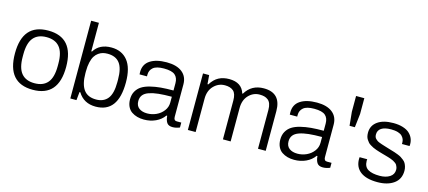

<svg xmlns="http://www.w3.org/2000/svg" viewBox="-56 -1218 3845 1725"><g transform="rotate(15 1866.5 -355.5)"><path d="M277.8 12.2Q40 12.2 40 -263.2Q40 -538.1 277.8 -538.1Q516.1 -538.1 516.1 -263.2Q516.1 12.2 277.8 12.2ZM277.8 -48.8Q358.9 -48.8 399.9 -97.7Q440.9 -146.5 440.9 -251V-274.9Q440.9 -378.9 399.9 -428Q358.9 -477.1 277.8 -477.1Q197.3 -477.1 156.2 -428Q115.2 -378.9 115.2 -274.9V-251Q115.2 -146.5 156.2 -97.7Q197.3 -48.8 277.8 -48.8Z M862.8 12.2Q752 12.2 697.8 -77.1H690.4L682.6 0H625.5V-723.1H697.8V-458H704.6Q754.4 -538.1 864.7 -538.1Q961.9 -538.1 1016.4 -470.7Q1070.8 -403.3 1070.8 -268.1Q1070.8 12.2 862.8 12.2ZM850.6 -50.8Q920.4 -50.8 958 -97.4Q995.6 -144 995.6 -250V-274.9Q995.6 -379.4 958.7 -427.2Q921.9 -475.1 845.7 -475.1Q822.8 -475.1 802.7 -470Q782.7 -464.8 762.7 -450.9Q742.7 -437 728.8 -415Q714.8 -393.1 706.3 -356.4Q697.8 -319.8 697.8 -272V-253.9Q697.8 -153.3 734.6 -102.1Q771.5 -50.8 850.6 -50.8Z M1311.5 12.2Q1278.3 12.2 1249.8 4.4Q1221.2 -3.4 1197.3 -19.5Q1173.3 -35.6 1159.4 -64.7Q1145.5 -93.8 1145.5 -132.8Q1145.5 -175.3 1163.3 -206.8Q1181.2 -238.3 1211.4 -257.6Q1241.7 -276.9 1288.3 -288.6Q1335 -300.3 1385.7 -304.7Q1436.5 -309.1 1502.4 -309.1V-376Q1502.4 -426.8 1472.9 -452.4Q1443.4 -478 1370.1 -478Q1299.8 -478 1269.5 -452.6Q1239.3 -427.2 1239.3 -386.2V-370.1H1170.4Q1169.4 -376 1169.4 -392.1Q1169.4 -464.4 1225.6 -501.2Q1281.7 -538.1 1379.4 -538.1Q1472.7 -538.1 1523.4 -497.8Q1574.2 -457.5 1574.2 -384.8V-83Q1574.2 -48.8 1602.5 -48.8H1644.5V-2.9Q1610.8 11.2 1578.1 11.2Q1541 11.2 1525.4 -11.2Q1509.8 -33.7 1506.3 -75.2H1499.5Q1470.2 -33.7 1420.7 -10.7Q1371.1 12.2 1311.5 12.2ZM1326.2 -48.8Q1370.1 -48.8 1410.2 -67.1Q1450.2 -85.4 1476.3 -119.9Q1502.4 -154.3 1502.4 -196.8V-251Q1429.7 -251 1379.4 -245.6Q1329.1 -240.2 1292.5 -227.3Q1255.9 -214.4 1238.5 -191.9Q1221.2 -169.4 1221.2 -136.2Q1221.2 -92.3 1250 -70.6Q1278.8 -48.8 1326.2 -48.8Z M1718.8 0V-525.9H1775.9L1782.7 -442.9H1790Q1821.8 -494.1 1863.5 -516.1Q1905.3 -538.1 1960.9 -538.1Q2077.1 -538.1 2106 -442.9H2111.8Q2168.5 -538.1 2282.7 -538.1Q2442.9 -538.1 2442.9 -369.1V0H2371.1V-360.8Q2371.1 -394 2362.8 -417Q2354.5 -439.9 2338.6 -452.1Q2322.8 -464.4 2304 -469.2Q2285.2 -474.1 2260.7 -474.1Q2201.2 -474.1 2158.9 -429.4Q2116.7 -384.8 2116.7 -311V0H2044.9V-360.8Q2044.9 -424.8 2016.8 -449.5Q1988.8 -474.1 1938 -474.1Q1877.4 -474.1 1834.2 -429.4Q1791 -384.8 1791 -311V0Z M2709 12.2Q2675.8 12.2 2647.2 4.4Q2618.7 -3.4 2594.7 -19.5Q2570.8 -35.6 2556.9 -64.7Q2543 -93.8 2543 -132.8Q2543 -175.3 2560.8 -206.8Q2578.6 -238.3 2608.9 -257.6Q2639.2 -276.9 2685.8 -288.6Q2732.4 -300.3 2783.2 -304.7Q2834 -309.1 2899.9 -309.1V-376Q2899.9 -426.8 2870.4 -452.4Q2840.8 -478 2767.6 -478Q2697.3 -478 2667 -452.6Q2636.7 -427.2 2636.7 -386.2V-370.1H2567.9Q2566.9 -376 2566.9 -392.1Q2566.9 -464.4 2623 -501.2Q2679.2 -538.1 2776.9 -538.1Q2870.1 -538.1 2920.9 -497.8Q2971.7 -457.5 2971.7 -384.8V-83Q2971.7 -48.8 3000 -48.8H3042V-2.9Q3008.3 11.2 2975.6 11.2Q2938.5 11.2 2922.9 -11.2Q2907.2 -33.7 2903.8 -75.2H2897Q2867.7 -33.7 2818.1 -10.7Q2768.6 12.2 2709 12.2ZM2723.6 -48.8Q2767.6 -48.8 2807.6 -67.1Q2847.7 -85.4 2873.8 -119.9Q2899.9 -154.3 2899.9 -196.8V-251Q2827.1 -251 2776.9 -245.6Q2726.6 -240.2 2689.9 -227.3Q2653.3 -214.4 2636 -191.9Q2618.7 -169.4 2618.7 -136.2Q2618.7 -92.3 2647.5 -70.6Q2676.3 -48.8 2723.6 -48.8Z M3112.3 -412.1 3099.6 -539.1V-686H3176.3V-539.1L3161.6 -412.1Z M3483.4 12.2Q3379.4 12.2 3325.4 -29.1Q3271.5 -70.3 3271.5 -146Q3271.5 -158.2 3272.5 -163.1H3343.3Q3342.3 -156.2 3342.3 -147.9Q3342.8 -92.8 3380.6 -70.3Q3418.5 -47.9 3488.3 -47.9Q3545.4 -47.9 3582.3 -71.5Q3619.1 -95.2 3619.1 -138.2Q3619.1 -151.4 3615.2 -162.8Q3611.3 -174.3 3606.2 -182.6Q3601.1 -190.9 3590.1 -198.5Q3579.1 -206.1 3571 -210.7Q3563 -215.3 3546.6 -221.2Q3530.3 -227.1 3521 -229.7Q3511.7 -232.4 3492.2 -238Q3472.7 -243.7 3463.4 -246.1Q3441.4 -252.4 3430.9 -255.6Q3420.4 -258.8 3400.6 -265.4Q3380.9 -272 3370.4 -277.6Q3359.9 -283.2 3344.5 -292Q3329.1 -300.8 3320.8 -310.5Q3312.5 -320.3 3304 -333Q3295.4 -345.7 3291.7 -361.6Q3288.1 -377.4 3288.1 -396Q3288.1 -461.9 3341.1 -500Q3394 -538.1 3487.3 -538.1Q3538.1 -538.1 3576.4 -526.1Q3614.7 -514.2 3637 -493.7Q3659.2 -473.1 3670.2 -448Q3681.2 -422.9 3681.2 -394Q3681.2 -391.1 3680.7 -384.8Q3680.2 -378.4 3680.2 -376H3609.4V-389.2Q3609.4 -405.8 3603.8 -420.2Q3598.1 -434.6 3585.2 -448.2Q3572.3 -461.9 3546.1 -470Q3520 -478 3483.4 -478Q3422.9 -478 3392.1 -457.5Q3361.3 -437 3361.3 -398.9Q3361.3 -386.7 3364.5 -376.7Q3367.7 -366.7 3375.5 -359.1Q3383.3 -351.6 3390.6 -346.2Q3397.9 -340.8 3411.9 -335.4Q3425.8 -330.1 3435.3 -326.9Q3444.8 -323.7 3463.1 -318.1Q3481.4 -312.5 3492.2 -309.1Q3502.4 -305.7 3526.9 -298.6Q3551.3 -291.5 3563 -287.8Q3574.7 -284.2 3595.7 -275.9Q3616.7 -267.6 3627.7 -260.7Q3638.7 -253.9 3653.3 -242.2Q3668 -230.5 3675.3 -217.8Q3682.6 -205.1 3688 -187.5Q3693.4 -169.9 3693.4 -148.9Q3693.4 -70.8 3635.7 -29.3Q3578.1 12.2 3483.4 12.2Z"/></g></svg>

Font: Archivo Light
Style: Regular
Weight: 300
Designer: Hector Gatti
Foundry: Omnibus-Type
Version: Version 2.001